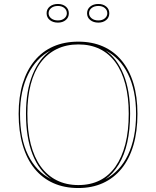

<svg xmlns="http://www.w3.org/2000/svg" viewBox="-20 -933 787 968"><path d="M375 -723Q444 -723 499 -699Q554 -675 593 -628Q632 -581 652.5 -513.5Q673 -446 673 -359Q673 -270 652.5 -200.5Q632 -131 593 -83Q554 -35 499 -10Q444 15 375 15Q304 15 248.5 -10Q193 -35 154 -83Q115 -131 94.5 -201Q74 -271 74 -359Q74 -445 94.5 -512Q115 -579 154 -626.5Q193 -674 248.5 -698.5Q304 -723 375 -723ZM375 -709Q314 -709 266 -685.5Q218 -662 185 -617.5Q152 -573 135 -508Q118 -443 118 -360Q118 -273 135 -206.5Q152 -140 185 -94Q218 -48 266 -24Q314 0 375 0Q436 0 483 -23.5Q530 -47 562.5 -93.5Q595 -140 612 -206.5Q629 -273 629 -360Q629 -443 612 -508Q595 -573 562.5 -618Q530 -663 483 -686Q436 -709 375 -709ZM239 -29Q177 -71 144 -155Q111 -239 111 -360Q111 -476 144.5 -557.5Q178 -639 236 -679Q199 -660 170.5 -629.5Q142 -599 122 -558.5Q102 -518 91.5 -468Q81 -418 81 -359Q81 -297 91 -245Q101 -193 121.5 -151.5Q142 -110 171 -79.5Q200 -49 239 -29ZM511 -29Q548 -49 576.5 -79.5Q605 -110 625 -151.5Q645 -193 655.5 -245Q666 -297 666 -359Q666 -419 655.5 -469.5Q645 -520 625 -560.5Q605 -601 576.5 -630.5Q548 -660 512 -679Q570 -639 603 -557.5Q636 -476 636 -360Q636 -279 621.5 -214.5Q607 -150 578.5 -103.5Q550 -57 511 -29ZM476 -913Q500 -913 515.5 -900Q531 -887 531 -866Q531 -845 515.5 -832Q500 -819 476 -819Q451 -819 435 -832Q419 -845 419 -866Q419 -887 435 -900Q451 -913 476 -913ZM476 -830Q496 -830 508.5 -840.5Q521 -851 521 -866Q521 -882 508.5 -892.5Q496 -903 476 -903Q455 -903 442 -892.5Q429 -882 429 -866Q429 -851 442 -840.5Q455 -830 476 -830ZM272 -913Q296 -913 311.5 -900Q327 -887 327 -866Q327 -845 311.5 -832Q296 -819 272 -819Q247 -819 231 -832Q215 -845 215 -866Q215 -887 231 -900Q247 -913 272 -913ZM272 -830Q292 -830 304.5 -840.5Q317 -851 317 -866Q317 -882 304.5 -892.5Q292 -903 272 -903Q251 -903 238 -892.5Q225 -882 225 -866Q225 -851 238 -840.5Q251 -830 272 -830Z"/></svg>

Font: Kalnia Glaze Thin ExtraLight
Style: Regular
Weight: 250
Version: Version 1.110